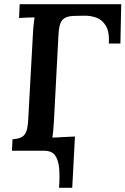

<svg xmlns="http://www.w3.org/2000/svg" viewBox="-20 -720 599 917"><path d="M37 0 40 -55Q81 -57 97 -76.5Q113 -96 115 -154L137 -553Q138 -578 140.5 -601Q143 -624 145 -637Q129 -637 106.5 -636Q84 -635 71 -634L74 -700H559L555 -512H500Q503 -568 485.5 -597Q468 -626 439.5 -636Q411 -646 380 -645L332 -644Q294 -643 277.5 -624Q261 -605 259 -549L238 -149Q235 -91 230 -63Q239 -63 250.5 -63.5Q262 -64 274 -65L338 -68L325 177H262Q266 124 262.5 84Q259 44 243 22Q227 0 191 0Z"/></svg>

Font: Lora SemiBold
Style: Italic
Weight: 600
Italic angle: -3°
Designer: Olga Karpushina, Alexei Vanyashin (Cyrillic)
Foundry: Cyreal
Version: Version 3.011; ttfautohint (v1.8.4.7-5d5b)